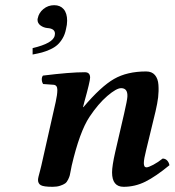

<svg xmlns="http://www.w3.org/2000/svg" viewBox="-20 -717 679 747"><path d="M428.2 -125 462.9 -274.9Q475.1 -328.1 475.6 -340.8Q477.5 -374 451.2 -374Q433.1 -374 397.7 -343.8Q362.3 -313.5 328.1 -262.2Q289.6 -204.1 258.8 -71.8Q257.8 -67.4 255.4 -54.2Q252.9 -41 251.5 -34.9Q250 -28.8 245.1 -18.6Q240.2 -8.3 233.4 -3.4Q226.6 1.5 214.1 5.6Q201.7 9.8 185.1 9.8Q149.4 9.8 138.7 3.4Q127.9 -2.9 127.9 -17.1Q127.9 -21.5 129.9 -30Q131.8 -38.6 135.7 -52.2L140.6 -71.8L196.8 -320.8Q203.1 -349.1 203.1 -367.2Q203.1 -386.2 188 -387.2L147.9 -390.1Q143.1 -397 142.6 -406.7Q142.1 -416.5 147 -422.9Q252.4 -436 310.1 -436Q330.6 -436 330.6 -415Q330.6 -400.9 308.1 -320.3L303.2 -300.8L304.2 -299.8Q373 -380.9 423.8 -409.9Q474.6 -439 548.8 -439Q570.8 -439 582.8 -425Q594.7 -411.1 596.4 -387Q598.1 -362.8 595.2 -337.9Q592.3 -314.5 585 -283.2L548.8 -133.8Q539.6 -97.7 539.6 -82.5Q539.6 -65.9 549.8 -65.9Q557.6 -65.9 576.4 -75.9Q595.2 -85.9 612.8 -100.1Q623 -100.1 630.1 -92.8Q637.2 -85.4 639.2 -74.2Q585.9 -30.3 545.7 -10.3Q505.4 9.8 460.9 9.8Q416 9.8 416 -46.4Q416 -71.3 428.2 -125ZM190.9 -696.8Q214.4 -696.8 227.8 -681.2Q241.2 -665.5 241.2 -636.2Q241.2 -621.1 236.8 -604Q232.9 -583.5 223.6 -567.9Q214.4 -552.2 203.1 -542.2Q191.9 -532.2 175.3 -524.7Q158.7 -517.1 143.3 -512.9Q127.9 -508.8 106.9 -504.9V-529.8Q187.5 -548.8 192.9 -579.1Q193.8 -582 193.8 -585.9Q193.8 -606 164.1 -607.9Q149.4 -609.4 137.7 -617.9Q126 -626.5 126 -640.1Q126 -644 127 -646Q130.9 -667 148.9 -681.9Q167 -696.8 190.9 -696.8Z"/></svg>

Font: Linux Libertine G
Style: Semibold Italic
Weight: 600
Italic angle: -11.5°
Designer: Philipp H. Poll
Foundry: Philipp H. Poll
Version: Version 5.1.1